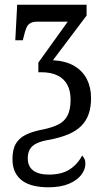

<svg xmlns="http://www.w3.org/2000/svg" viewBox="-20 -556 439 816"><path d="M185 240Q152 240 124 233.5Q96 227 76 213Q56 199 44.5 176Q33 153 33 120Q33 79 47.5 54.5Q62 30 91 16Q120 2 164 -6Q202 -14 228 -27Q254 -40 267 -65Q280 -90 280 -133Q280 -169 266.5 -195Q253 -221 225 -235Q197 -249 155 -249H143V-290L268 -464H139Q119 -464 108 -457Q97 -450 91.5 -436Q86 -422 81 -401L77 -385H45L53 -536H348V-490L205 -300Q260 -297 296 -275.5Q332 -254 349.5 -219Q367 -184 367 -139Q367 -101 357 -72Q347 -43 326 -21.5Q305 0 271 14.5Q237 29 190 38Q158 43 137.5 52.5Q117 62 107.5 77.5Q98 93 98 117Q98 151 121 168.5Q144 186 188 186Q242 186 276 164Q310 142 329 105Q334 110 338.5 118.5Q343 127 343 139Q343 164 325.5 187Q308 210 273 225Q238 240 185 240Z"/></svg>

Font: Noto Serif ExtraCondensed
Style: Regular
Weight: 400
Width: 2
Designer: Monotype Design Team
Foundry: Monotype Imaging Inc.
Version: Version 2.013